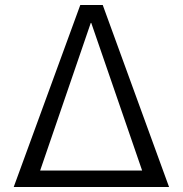

<svg xmlns="http://www.w3.org/2000/svg" viewBox="-20 -750 733 770"><path d="M346 -658H344L141 -66H550ZM573 0H118H93H35L302 -730H392L658 0H600Z"/></svg>

Font: Mplus 1p
Style: Regular
Weight: 400
Version: Version 1.061